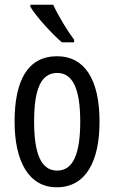

<svg xmlns="http://www.w3.org/2000/svg" viewBox="-20 -852 485 816"><path d="M206 -832H109V-823C135 -780 203 -706 243 -672H295V-683C267 -720 227 -786 206 -832ZM403 -335C403 -518 337 -613 223 -613C99 -613 42 -512 42 -335C42 -167 102 -56 221 -56C346 -56 403 -168 403 -335ZM125 -335C125 -473 154 -542 223 -542C290 -542 321 -473 321 -335C321 -196 290 -127 223 -127C155 -127 125 -198 125 -335Z"/></svg>

Font: Noto Sans Malayalam UI ExtraCondensed
Style: Regular
Weight: 400
Width: 2
Designer: Jelle Bosma - Monotype Design Team
Foundry: Monotype Imaging Inc.
Version: Version 2.104